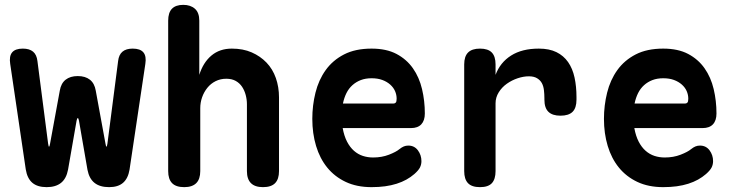

<svg xmlns="http://www.w3.org/2000/svg" viewBox="-20 -760 3040 790"><path d="M172 10Q134 10 113 -8Q92 -26 86 -63L22 -497Q17 -529 30 -544.5Q43 -560 74 -560Q101 -560 116 -547.5Q131 -535 134 -509L178 -169Q180 -156 182 -156Q182 -156 182 -157Q184 -157 186 -169L226 -387Q231 -417 250 -432Q269 -447 300 -447Q331 -447 350 -432Q369 -417 374 -387L414 -169Q416 -157 418 -157Q418 -156 418 -156Q420 -156 422 -169L466 -509Q469 -535 484 -547.5Q499 -560 526 -560Q557 -560 570 -544.5Q583 -529 578 -497L513 -62Q507 -26 486.5 -8Q466 10 429 10Q391 10 369 -7.5Q347 -25 340 -61L305 -263Q303 -274 300 -274Q297 -274 295 -263L260 -62Q253 -25 231 -7.5Q209 10 172 10Z M804 -315V-56Q804 -23 787.5 -6.5Q771 10 738 10Q704 10 688 -6.5Q672 -23 672 -56V-675Q672 -708 687.5 -724Q703 -740 734 -740Q764 -740 782 -724Q800 -708 800 -675V-452Q816 -503 850 -531.5Q884 -560 934 -560Q980 -560 1015.5 -544.5Q1051 -529 1076.5 -502.5Q1102 -476 1115 -439Q1128 -402 1128 -359V-56Q1128 -23 1112 -6.5Q1096 10 1062 10Q1029 10 1012.5 -6.5Q996 -23 996 -56V-331Q996 -350 991 -369Q986 -388 976 -403Q966 -418 950 -427Q934 -436 911 -436Q887 -436 867 -426Q847 -416 833 -398.5Q819 -381 811.5 -359.5Q804 -338 804 -315Z M1660 -161Q1685 -161 1699.5 -141.5Q1714 -122 1714 -97Q1714 -83 1708 -71Q1702 -59 1685 -44Q1670 -31 1652 -21Q1634 -11 1612 -4Q1590 3 1564.5 6.5Q1539 10 1509 10Q1448 10 1402.5 -11.5Q1357 -33 1326.5 -70.5Q1296 -108 1280.5 -159.5Q1265 -211 1265 -271Q1265 -326 1278 -378.5Q1291 -431 1320 -471.5Q1349 -512 1395.5 -536Q1442 -560 1509 -560Q1570 -560 1611.5 -538Q1653 -516 1679 -479Q1705 -442 1716.5 -393.5Q1728 -345 1728 -293Q1728 -264 1713.5 -248.5Q1699 -233 1671 -233H1390Q1396 -200 1408 -177Q1420 -154 1436.5 -139.5Q1453 -125 1473 -118.5Q1493 -112 1515 -112Q1551 -112 1580.5 -123.5Q1610 -135 1623 -146Q1633 -154 1641.5 -157.5Q1650 -161 1660 -161ZM1391 -334H1599Q1605 -334 1608.5 -338Q1612 -342 1612 -354Q1612 -370 1605.5 -385Q1599 -400 1585.5 -412Q1572 -424 1553 -431Q1534 -438 1509 -438Q1484 -438 1464.5 -430.5Q1445 -423 1430 -409.5Q1415 -396 1405.5 -377Q1396 -358 1391 -334Z M1955 10Q1921 10 1905.5 -6.5Q1890 -23 1890 -56V-495Q1890 -528 1906 -544Q1922 -560 1955 -560Q1988 -560 2003.5 -544Q2019 -528 2019 -495V-452Q2038 -503 2083 -531.5Q2128 -560 2197 -560Q2240 -560 2269.5 -545.5Q2299 -531 2317.5 -504.5Q2336 -478 2344 -441Q2352 -404 2352 -361V-350Q2352 -316 2336 -300Q2320 -284 2286 -284Q2253 -284 2236.5 -300Q2220 -316 2220 -350V-355Q2220 -373 2218 -389.5Q2216 -406 2209.5 -418Q2203 -430 2190 -438Q2177 -446 2156 -446Q2134 -446 2110 -438Q2086 -430 2065.5 -415.5Q2045 -401 2032 -380Q2019 -359 2019 -335V-56Q2019 -23 2004 -6.5Q1989 10 1955 10Z M2860 -161Q2885 -161 2899.5 -141.5Q2914 -122 2914 -97Q2914 -83 2908 -71Q2902 -59 2885 -44Q2870 -31 2852 -21Q2834 -11 2812 -4Q2790 3 2764.5 6.5Q2739 10 2709 10Q2648 10 2602.5 -11.5Q2557 -33 2526.5 -70.5Q2496 -108 2480.5 -159.5Q2465 -211 2465 -271Q2465 -326 2478 -378.5Q2491 -431 2520 -471.5Q2549 -512 2595.5 -536Q2642 -560 2709 -560Q2770 -560 2811.5 -538Q2853 -516 2879 -479Q2905 -442 2916.5 -393.5Q2928 -345 2928 -293Q2928 -264 2913.5 -248.5Q2899 -233 2871 -233H2590Q2596 -200 2608 -177Q2620 -154 2636.5 -139.5Q2653 -125 2673 -118.5Q2693 -112 2715 -112Q2751 -112 2780.5 -123.5Q2810 -135 2823 -146Q2833 -154 2841.5 -157.5Q2850 -161 2860 -161ZM2591 -334H2799Q2805 -334 2808.5 -338Q2812 -342 2812 -354Q2812 -370 2805.5 -385Q2799 -400 2785.5 -412Q2772 -424 2753 -431Q2734 -438 2709 -438Q2684 -438 2664.5 -430.5Q2645 -423 2630 -409.5Q2615 -396 2605.5 -377Q2596 -358 2591 -334Z"/></svg>

Font: Maple Mono NL
Style: Bold
Weight: 700
Monospace: yes
Designer: subframe7536
Version: Version 7.000